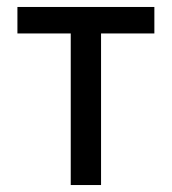

<svg xmlns="http://www.w3.org/2000/svg" viewBox="-20 -531 493 551"><path d="M183 0V-435H30V-511H423V-435H270V0Z"/></svg>

Font: Overpass
Style: Regular
Weight: 400
Designer: Delve Withrington, Dave Bailey, Thomas Jockin
Foundry: Delve Fonts LLC
Version: Version 4.000